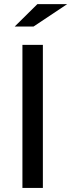

<svg xmlns="http://www.w3.org/2000/svg" viewBox="-20 -920 349 940"><path d="M189.9 -700.2V0H89.8V-700.2ZM163.1 -899.9H309.1L144 -790H51.8Z"/></svg>

Font: Aldrich [RUS by Daymarius]
Style: Regular
Weight: 400
Designer: Matthew Desmond
Foundry: Matthew Desmond
Version: Version 1.002 August 24, 2018